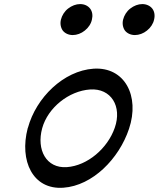

<svg xmlns="http://www.w3.org/2000/svg" viewBox="-20 -896 778 942"><path d="M431 -800C436 -820 433 -840 422 -854C411 -868 394 -876 373 -876C353 -876 332 -868 314 -854C296 -840 284 -820 279 -800C274 -780 278 -760 288 -746C299 -732 317 -724 337 -724C357 -724 379 -732 396 -746C414 -760 427 -780 431 -800ZM736 -800C741 -820 738 -840 727 -854C716 -868 698 -876 678 -876C658 -876 637 -868 619 -854C601 -840 589 -820 584 -800C579 -780 583 -760 593 -746C604 -732 622 -724 642 -724C662 -724 684 -732 701 -746C719 -760 732 -780 736 -800ZM291 25C434 15 564 -117 613 -264C667 -425 592 -569 439 -559C292 -549 157 -417 117 -269C116 -269 116 -268 116 -267C74 -107 141 36 291 25ZM187 -267C215 -368 318 -450 422 -457C525 -464 580 -374 543 -269C508 -168 409 -83 308 -76C207 -69 158 -161 187 -267Z"/></svg>

Font: Nupuram Medium Oblique
Style: Regular
Weight: 500
Designer: Santhosh Thottingal (santhosh.thottingal@gmail.com)
Foundry: SMC
Version: Version 1.000